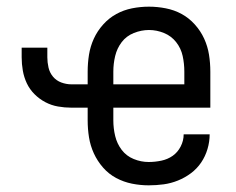

<svg xmlns="http://www.w3.org/2000/svg" viewBox="-20 -548 707 576"><path d="M426 8Q401 8 376 3Q351 -2 328.5 -14Q306 -26 289 -45.5Q272 -65 261.5 -88Q251 -111 247 -136Q243 -161 243 -187V-225H194Q174 -225 154 -228.5Q134 -232 116 -241.5Q98 -251 83.5 -265.5Q69 -280 60.5 -298Q52 -316 48.5 -336Q45 -356 45 -376V-405H122V-376Q122 -361 125.5 -345.5Q129 -330 139 -318Q149 -306 164 -300.5Q179 -295 194 -295H243V-333Q243 -359 247 -384Q251 -409 261.5 -432Q272 -455 289.5 -474.5Q307 -494 329 -506Q351 -518 376 -523Q401 -528 427 -528Q452 -528 477.5 -523Q503 -518 525 -506Q547 -494 564.5 -474.5Q582 -455 592.5 -432Q603 -409 607 -384Q611 -359 611 -333V-225H320V-187Q320 -163 325.5 -140Q331 -117 345 -98.5Q359 -80 381 -71Q403 -62 426 -62Q445 -62 464 -66Q483 -70 498 -80.5Q513 -91 522 -108.5Q531 -126 531 -145H609Q609 -123 602.5 -101Q596 -79 583.5 -60.5Q571 -42 553 -28.5Q535 -15 514 -6.5Q493 2 471 5Q449 8 426 8ZM320 -295H533V-333Q533 -357 528 -380Q523 -403 508.5 -421.5Q494 -440 472 -449Q450 -458 427 -458Q404 -458 381.5 -449Q359 -440 345 -421.5Q331 -403 325.5 -380Q320 -357 320 -333Z"/></svg>

Font: Huly
Style: Regular
Weight: 400
Designer: Belleve Invis
Foundry: Belleve Invis
Version: Version 33.2.5; ttfautohint (v1.8.4)